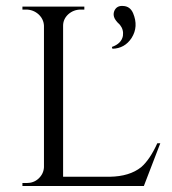

<svg xmlns="http://www.w3.org/2000/svg" viewBox="-20 -622 576 642"><path d="M354 -465Q386 -476 391 -502Q394 -523 381 -539L372 -548Q367 -554 364 -559Q357 -572 362 -585Q370 -604 392 -602Q415 -601 425 -578Q444 -533 420 -495Q397 -460 356 -459ZM516 -143 461 0H55V-10H69Q93 -10 109 -25Q126 -41 127 -63V-536Q126 -558 109 -574Q91 -590 67 -590H55V-600H262V-590H250Q226 -590 208 -574Q191 -558 191 -536V-31H347Q413 -32 452 -63Q481 -88 506 -143Z"/></svg>

Font: Cinzel(RUS BY LYAJKA)
Style: Regular
Weight: 400
Designer: Natanael Gama
Version: Version 1.001;PS 001.001;hotconv 1.0.56;makeotf.lib2.0.21325